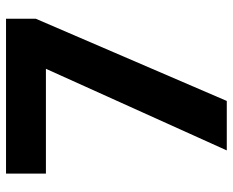

<svg xmlns="http://www.w3.org/2000/svg" viewBox="-86 -668 754 621"><g transform="rotate(-90 290.5 -357.0)"><path d="M115 0H275L541 -618V-714H40V-585H379Z"/></g></svg>

Font: Noto Sans Myanmar UI
Style: Bold
Weight: 700
Designer: Monotype Design Team
Foundry: Monotype Imaging Inc.
Version: Version 2.103